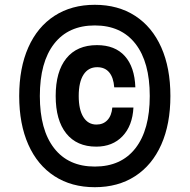

<svg xmlns="http://www.w3.org/2000/svg" viewBox="-20 -800 790 800"><path d="M60 -400Q60 -517 98 -602.5Q136 -688 207 -734Q278 -780 375 -780Q472 -780 543 -734Q614 -688 652 -602.5Q690 -517 690 -400Q690 -283 652 -197.5Q614 -112 543 -66Q472 -20 375 -20Q278 -20 207 -66Q136 -112 98 -197.5Q60 -283 60 -400ZM604 -400Q604 -541 544.5 -617.5Q485 -694 375 -694Q265 -694 205.5 -617.5Q146 -541 146 -400Q146 -259 205.5 -182.5Q265 -106 375 -106Q485 -106 544.5 -182.5Q604 -259 604 -400ZM381 -189Q300 -189 256 -244Q212 -299 212 -400Q212 -502 256.5 -557Q301 -612 384 -612Q459 -612 500 -566.5Q541 -521 544 -436H456Q453 -477 435 -498.5Q417 -520 385 -520Q348 -520 328 -489Q308 -458 308 -400Q308 -343 327.5 -312Q347 -281 382 -281Q410 -281 427.5 -299.5Q445 -318 448 -352H536Q532 -276 490.5 -232.5Q449 -189 381 -189Z"/></svg>

Font: Martian Mono VF sWd Rg
Style: Regular
Weight: 400
Width: 6
Monospace: yes
Designer: Roman Shamin
Foundry: Evil Martians
Version: Version 1.100